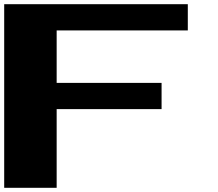

<svg xmlns="http://www.w3.org/2000/svg" viewBox="-20 -1020 1040 915"><path d="M0 -125V-1000H875V-875H250V-625H750V-500H250V-125Z"/></svg>

Font: Press Start 2P
Style: Regular
Weight: 400
Designer: CodeMan38
Foundry: CodeMan38
Version: Version 3.000